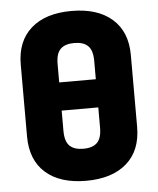

<svg xmlns="http://www.w3.org/2000/svg" viewBox="-51 -738 653 794"><g transform="rotate(-5 275.0 -341.5)"><path d="M275 -694Q383 -694 443.5 -641Q504 -588 504 -491V-193Q504 -95 443.5 -42Q383 11 275 11Q167 11 107 -42Q47 -95 47 -193V-491Q47 -588 107 -641Q167 -694 275 -694ZM275 -561Q237 -561 218 -542.5Q199 -524 199 -480V-404H351V-480Q351 -524 332 -542.5Q313 -561 275 -561ZM275 -122Q313 -122 332 -140.5Q351 -159 351 -203V-287H199V-203Q199 -159 218 -140.5Q237 -122 275 -122Z"/></g></svg>

Font: Sofia Sans Semi Condensed Black
Style: Regular
Weight: 900
Designer: Botio Nikoltchev, Ani Petrova
Foundry: lettersoup
Version: Version 4.100; ttfautohint (v1.8.4.7-5d5b)